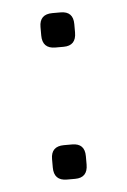

<svg xmlns="http://www.w3.org/2000/svg" viewBox="-39 -447 317 478"><g transform="rotate(-5 119.0 -208.0)"><path d="M109.5 0Q77 0 77 -33V-54Q77 -86 109.5 -86H130Q161.5 -86 161.5 -54V-33Q161.5 0 130 0ZM109.5 -330Q77 -330 77 -363V-384Q77 -416 109.5 -416H130Q161.5 -416 161.5 -384V-363Q161.5 -330 130 -330Z"/></g></svg>

Font: Jura Light Medium
Style: Regular
Weight: 500
Version: Version 5.106